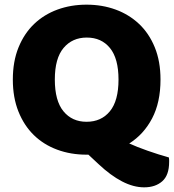

<svg xmlns="http://www.w3.org/2000/svg" viewBox="-20 -645 745 823"><path d="M35 -304Q35 -382 59.5 -442Q84 -502 126.5 -542.5Q169 -583 226.5 -604Q284 -625 351 -625Q418 -625 475.5 -604Q533 -583 576 -542.5Q619 -502 643.5 -442Q668 -382 668 -304Q668 -206 632 -137.5Q596 -69 534 -30Q549 -23 569.5 -15Q590 -7 612.5 1Q635 9 659 16.5Q683 24 704 30Q705 36 705 40.5Q705 45 705 49Q705 106 675.5 132Q646 158 598 158Q552 158 503 132.5Q454 107 403 59L359 18H351Q283 18 225 -3.5Q167 -25 125 -66Q83 -107 59 -167Q35 -227 35 -304ZM215 -304Q215 -213 252 -168Q289 -123 351 -123Q414 -123 451 -168Q488 -213 488 -304Q488 -394 451.5 -439Q415 -484 352 -484Q290 -484 252.5 -439.5Q215 -395 215 -304Z"/></svg>

Font: Baloo Cyrillic
Style: Regular
Weight: 400
Designer: Ek Type, Denis Ignatov
Foundry: Ek Type
Version: Version 1.50 July 26, 2019